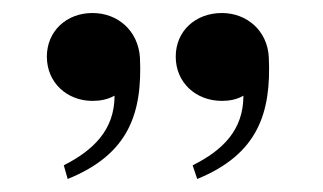

<svg xmlns="http://www.w3.org/2000/svg" viewBox="-20 -734 496 295"><path d="M276 -480 283 -459C376 -497 397 -560 393 -646C391 -687 359 -714 321 -714C280 -714 250 -686 250 -647C250 -607 281 -579 321 -579C332 -579 344 -581 354 -587C354 -534 322 -503 276 -480ZM78 -480 84 -459C178 -497 199 -560 195 -646C192 -687 161 -714 122 -714C82 -714 52 -686 52 -647C52 -607 83 -579 122 -579C134 -579 145 -581 156 -587C156 -534 123 -503 78 -480Z"/></svg>

Font: Sprat
Style: Bold
Weight: 700
Designer: Ethan Nakache
Foundry: Collletttivo
Version: Version 2.000;Glyphs 3.2 (3217)